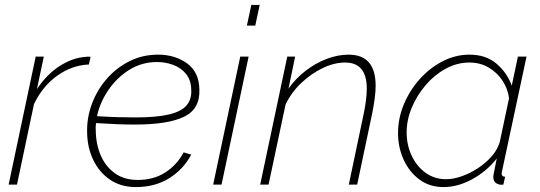

<svg xmlns="http://www.w3.org/2000/svg" viewBox="-20 -750 2193 780"><path d="M125 -520H158L130 -388Q170 -448 222 -481.5Q274 -515 327 -519Q333 -520 338 -520Q343 -520 348 -519L341 -488Q272 -485 212.5 -442.5Q153 -400 118 -327L49 0H15Z M532 10Q471 10 427 -20Q383 -50 359 -100Q335 -150 334 -210Q332 -270 353 -327Q374 -384 413 -429Q452 -474 505.5 -501Q559 -528 622 -528Q691 -528 740 -492.5Q789 -457 790 -386Q793 -307 727.5 -275.5Q662 -244 528 -244Q492 -244 454 -245.5Q416 -247 370 -250Q368 -234 369 -219Q370 -162 390 -117Q410 -72 447.5 -45.5Q485 -19 540 -19Q604 -19 651.5 -49.5Q699 -80 726 -131L757 -122Q725 -62 667.5 -26Q610 10 532 10ZM618 -498Q556 -498 505.5 -466.5Q455 -435 420.5 -384.5Q386 -334 374 -278Q423 -275 460 -274Q497 -273 531 -273Q616 -273 666.5 -285Q717 -297 738 -322Q759 -347 757 -385Q756 -425 735.5 -450Q715 -475 683.5 -486.5Q652 -498 618 -498Z M1001 -730H1035L1017 -646H983ZM956 -520H990L880 0H846Z M1147 -520H1179L1152 -390Q1181 -431 1221 -462Q1261 -493 1306.5 -510.5Q1352 -528 1396 -528Q1506 -528 1506 -402Q1506 -379 1502.5 -352Q1499 -325 1493 -294L1431 0H1397L1458 -290Q1464 -319 1467 -344.5Q1470 -370 1470 -390Q1470 -496 1382 -496Q1338 -496 1291 -473.5Q1244 -451 1203.5 -412.5Q1163 -374 1140 -325L1071 0H1037Z M1782 10Q1725 10 1683.5 -21Q1642 -52 1619.5 -102Q1597 -152 1597 -209Q1597 -270 1621 -327Q1645 -384 1686 -429.5Q1727 -475 1779 -501.5Q1831 -528 1887 -528Q1955 -528 1998 -490.5Q2041 -453 2059 -402L2084 -520H2119L2020 -57Q2018 -50 2018 -45Q2018 -32 2032 -32L2025 0Q2021 0 2017.5 0.5Q2014 1 2011 0Q1984 -5 1984 -31Q1984 -35 1985 -40.5Q1986 -46 1989 -60.5Q1992 -75 1998 -106Q1957 -54 1898.5 -22Q1840 10 1782 10ZM1792 -22Q1822 -22 1856 -34Q1890 -46 1922 -67Q1954 -88 1977.5 -115Q2001 -142 2010 -172L2048 -351Q2043 -390 2021 -423Q1999 -456 1964.5 -476Q1930 -496 1887 -496Q1837 -496 1791 -471Q1745 -446 1709.5 -404.5Q1674 -363 1653 -313Q1632 -263 1632 -212Q1632 -161 1652.5 -117.5Q1673 -74 1709 -48Q1745 -22 1792 -22Z"/></svg>

Font: Raleway ExtraLight
Style: Italic
Weight: 200
Italic angle: -12°
Designer: Matt McInerney, Pablo Impallari, Rodrigo Fuenzalida
Foundry: Matt McInerney, Pablo Impallari, Rodrigo Fuenzalida
Version: Version 4.026